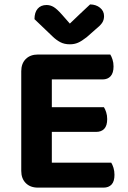

<svg xmlns="http://www.w3.org/2000/svg" viewBox="-20 -856 586 878"><path d="M77.2 -416.2H217V-6.7Q208.4 -4.4 190.8 -1.2Q173.2 2 153.6 2Q118.4 2 97.8 -18.8Q77.2 -39.5 77.2 -74.4ZM217 -190.6 77.2 -190.9V-530.3Q77.2 -565.5 97.8 -586.1Q118.4 -606.7 153.6 -606.7Q173.2 -606.7 190.8 -603.7Q208.4 -600.7 217 -598ZM153.6 -252.9V-365.8H455.2Q460.9 -357.2 465.5 -342.9Q470.2 -328.6 470.2 -311.4Q470.2 -281.5 456.9 -267.2Q443.6 -252.9 420 -252.9ZM153.6 2V-112.2H488.6Q494.2 -103.6 498.9 -88.8Q503.5 -74.1 503.5 -56.5Q503.5 -26.6 490.3 -12.3Q477 2 453.4 2ZM153.6 -492.8V-606.7H484.3Q489.9 -598.1 494.5 -583.8Q499.2 -569.5 499.2 -552.2Q499.2 -522.4 485.9 -507.6Q472.6 -492.8 449.1 -492.8ZM299.4 -748.1Q321.7 -769.4 345.3 -792Q369 -814.7 392 -835.8Q419.3 -835.4 437.5 -820.5Q455.8 -805.6 455.8 -782.3Q455.8 -764.4 446.7 -751.1Q437.5 -737.8 415.3 -720.2L376.4 -685.9Q353.5 -668 336.8 -660.7Q320 -653.4 299.4 -653.4Q274.5 -653.4 256.1 -663Q237.6 -672.7 220.7 -689L137.7 -768.4Q137.7 -799.3 152.3 -816.2Q166.9 -833.1 193.1 -833.1Q210.1 -833.1 225.2 -824.1Q240.3 -815.2 263.2 -789.3Z"/></svg>

Font: Baloo Tammudu 2
Style: Regular
Weight: 400
Designer: Maithili Shingre, Omkar Shende and Ek Type
Foundry: Ek Type
Version: Version 1.700